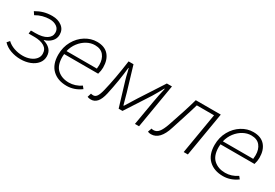

<svg xmlns="http://www.w3.org/2000/svg" viewBox="25 -1259 2852 1989"><g transform="rotate(30 1451.0 -264.0)"><path d="M-4 -67 22 -97Q55 -65 105 -47.5Q155 -30 208 -30Q255 -30 294.5 -45Q334 -60 357.5 -87.5Q381 -115 381 -150Q381 -205 337.5 -232.5Q294 -260 217 -260H149L154 -299H206Q293 -299 339 -328Q385 -357 385 -405Q385 -450 350.5 -474Q316 -498 268 -498Q179 -498 103 -453L80 -488Q126 -515 172 -528Q218 -541 272 -541Q341 -541 387.5 -506Q434 -471 434 -410Q434 -363 402 -329Q370 -295 320 -281V-277Q371 -263 401 -231Q431 -199 431 -148Q431 -100 401 -63.5Q371 -27 320 -7Q269 13 207 13Q146 13 89.5 -7Q33 -27 -4 -67Z M524 -225Q524 -315 564.5 -387.5Q605 -460 670.5 -500.5Q736 -541 808 -541Q900 -541 947 -487Q994 -433 994 -340Q994 -303 981 -260H574Q572 -240 572 -226Q572 -123 625.5 -75.5Q679 -28 762 -28Q838 -28 906 -74L929 -45Q850 13 759 13Q652 13 588 -48Q524 -109 524 -225ZM943 -299Q946 -322 946 -344Q946 -414 911 -457Q876 -500 806 -500Q757 -500 710.5 -474.5Q664 -449 629 -403.5Q594 -358 580 -299Z M1006 2 1020 -44Q1032 -40 1048 -40Q1073 -40 1090 -64.5Q1107 -89 1121 -147Q1160 -306 1190 -528H1249L1335 -240Q1357 -165 1372 -106H1378Q1434 -198 1462 -241L1648 -528H1709L1620 0H1571L1622 -297Q1635 -373 1657 -469H1652Q1617 -404 1579 -341L1392 -52H1346L1259 -340Q1247 -380 1237 -426L1226 -469H1222Q1206 -310 1167 -132Q1150 -57 1120.5 -23.5Q1091 10 1049 10Q1023 10 1006 2Z M1728 2 1744 -44Q1754 -40 1769 -40Q1805 -40 1830.5 -71Q1856 -102 1880 -171Q1955 -387 1994 -528H2293L2204 0H2154L2236 -487H2030Q2012 -423 1973 -303Q1934 -184 1927 -160Q1875 10 1767 10Q1744 10 1728 2Z M2394 -225Q2394 -315 2434.5 -387.5Q2475 -460 2540.5 -500.5Q2606 -541 2678 -541Q2770 -541 2817 -487Q2864 -433 2864 -340Q2864 -303 2851 -260H2444Q2442 -240 2442 -226Q2442 -123 2495.5 -75.5Q2549 -28 2632 -28Q2708 -28 2776 -74L2799 -45Q2720 13 2629 13Q2522 13 2458 -48Q2394 -109 2394 -225ZM2813 -299Q2816 -322 2816 -344Q2816 -414 2781 -457Q2746 -500 2676 -500Q2627 -500 2580.5 -474.5Q2534 -449 2499 -403.5Q2464 -358 2450 -299Z"/></g></svg>

Font: Nebula Sans Light
Style: Regular
Weight: 300
Italic angle: -9°
Designer: Paul D. Hunt for Adobe (as Source Sans)
Foundry: Nebula Entertainment & Broadcasting LLC
Version: Version 1.010